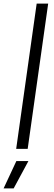

<svg xmlns="http://www.w3.org/2000/svg" viewBox="-65 -828 303 1068"><path d="M26 68H93L11 220H-45ZM139 -808H203L89 0H25Z"/></svg>

Font: Plata Sans Light
Style: Italic
Weight: 300
Italic angle: -8°
Designer: Pablo Impallari, Andres Torresi, & Cristiano Sobral
Foundry: Pablo Impallari, Andres Torresi, & Cristiano Sobral
Version: Version 1.00;December 28, 2019;FontCreator 12.0.0.2547 64-bi